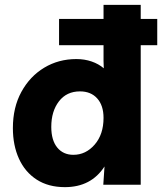

<svg xmlns="http://www.w3.org/2000/svg" viewBox="-20 -760 667 790"><path d="M559 -740V0H405L410 -75Q355 10 247 10Q179 10 131 -21Q83 -52 58 -107Q33 -162 33 -233Q33 -318 68 -382Q103 -446 162 -481.5Q221 -517 294 -517Q328 -517 357 -507Q386 -497 407 -479L406 -509V-740ZM309 -384Q254 -384 222.5 -343Q191 -302 191 -238Q191 -183 215.5 -153Q240 -123 282 -123Q333 -123 369.5 -165Q406 -207 406 -275Q406 -326 380 -355Q354 -384 309 -384ZM223 -574V-682H627V-574Z"/></svg>

Font: Livvic
Style: Bold
Weight: 700
Designer: Jacques Le Bailly, Baron von Fonthausen
Version: Version 1.001; ttfautohint (v1.8.2)